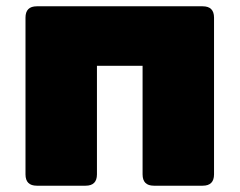

<svg xmlns="http://www.w3.org/2000/svg" viewBox="-20 -590 761 610"><path d="M624 0H469Q433 0 433 -36V-381H288V-36Q288 0 252 0H97Q61 0 61 -36V-534Q61 -570 97 -570H624Q660 -570 660 -534V-36Q660 0 624 0Z"/></svg>

Font: Bungee Spice
Style: Regular
Weight: 400
Designer: David Jonathan Ross
Foundry: David Jonathan Ross
Version: Version 2.000